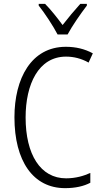

<svg xmlns="http://www.w3.org/2000/svg" viewBox="-20 -967 528 997"><path d="M279 -788H331C355 -833 399 -896 431 -938V-947H397C363 -909 336 -877 305 -837C277 -875 243 -918 214 -947H181V-938C212 -899 255 -834 279 -788ZM323 -673C363 -673 403 -663 440 -642L462 -690C420 -713 373 -724 322 -724C142 -724 55 -559 55 -358C55 -131 152 10 318 10C371 10 415 0 449 -18V-69C416 -54 374 -41 323 -41C190 -41 113 -165 113 -357C113 -528 179 -673 323 -673Z"/></svg>

Font: Noto Sans Thai Looped Condensed Light
Style: Regular
Weight: 300
Width: 3
Designer: Sasikarn Vongin, Ben Mitchell
Foundry: The Fontpad Ltd
Version: Version 1.001